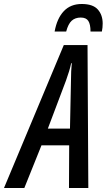

<svg xmlns="http://www.w3.org/2000/svg" viewBox="-84 -943 535 963"><path d="M-64 0 236 -717H355L359 0H262L263 -214H124L38 0ZM156 -298H267L272 -539Q272 -563 273 -584.5Q274 -606 276 -626H273Q269 -607 262.5 -585.5Q256 -564 247 -539ZM190 -785Q202 -851 236 -887Q270 -923 326 -923Q382 -923 406.5 -895.5Q431 -868 431 -825Q431 -815 430 -805Q429 -795 427 -785H370Q370 -821 359 -838Q348 -855 321 -855Q293 -855 275.5 -839Q258 -823 248 -785Z"/></svg>

Font: Noto Sans ExtraCondensed Medium
Style: Italic
Weight: 500
Width: 2
Italic angle: -12°
Designer: Monotype Design Team
Foundry: Monotype Imaging Inc.
Version: Version 2.013; ttfautohint (v1.8.4.7-5d5b)